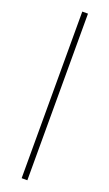

<svg xmlns="http://www.w3.org/2000/svg" viewBox="-151 -791 468 823"><g transform="rotate(20 83.5 -380.0)"><path d="M97 0V-760H71V0Z"/></g></svg>

Font: Noto Sans Tamil ExtraCondensed Thin
Style: Regular
Weight: 100
Width: 2
Designer: Jelle Bosma - Monotype Design Team
Foundry: Monotype Imaging Inc.
Version: Version 2.004